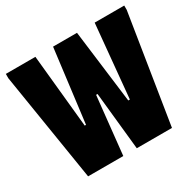

<svg xmlns="http://www.w3.org/2000/svg" viewBox="-152 -867 1052 1035"><g transform="rotate(-30 374.0 -350.0)"><path d="M5 -700H189L234 -246H242L299 -700H448L505 -246H515L558 -700H742V-673L635 0H416L379 -359H370L332 0H113L5 -673Z"/></g></svg>

Font: Phudu Light ExtraBold
Style: Regular
Weight: 800
Version: Version 1.005;gftools[0.9.23]